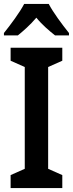

<svg xmlns="http://www.w3.org/2000/svg" viewBox="-24 -957 371 977"><path d="M224 -937H99C78 -896 30 -831 -4 -789V-777H67C93 -798 130 -830 161 -867C191 -830 228 -799 256 -777H327V-789C291 -834 247 -893 224 -937ZM293 0V-66L221 -98V-616L293 -648V-714H30V-648L102 -616V-98L30 -66V0Z"/></svg>

Font: Noto Sans Gujarati UI Condensed SemiBold
Style: Regular
Weight: 600
Width: 3
Designer: Jelle Bosma - Monotype Design Team, Universal Thirst
Foundry: Monotype Imaging Inc.
Version: Version 2.106